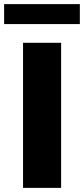

<svg xmlns="http://www.w3.org/2000/svg" viewBox="-47 -913 408 933"><path d="M65 0V-705H250V0ZM-27 -796V-893H341V-796Z"/></svg>

Font: Mulish Black
Style: Regular
Weight: 900
Designer: Vernon Adams
Foundry: Vernon Adams
Version: Version 3.603; ttfautohint (v1.8.3)